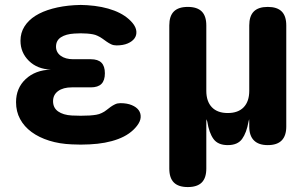

<svg xmlns="http://www.w3.org/2000/svg" viewBox="-20 -578 1240 778"><path d="M517 -485Q531 -468 532.5 -451.5Q534 -435 525 -422.5Q516 -410 497.5 -402Q479 -394 452 -394Q440 -394 430.5 -398.5Q421 -403 412.5 -409Q404 -415 395 -421.5Q386 -428 375 -433Q367 -437 356.5 -439Q346 -441 333 -442Q320 -443 307 -443Q294 -443 281 -442Q247 -440 227 -427Q207 -414 207 -389Q207 -366 226 -352Q245 -338 277 -338H348Q377 -338 391 -324Q405 -310 405 -281Q405 -252 391 -238Q377 -224 348 -224H271Q236 -224 215.5 -209Q195 -194 195 -168Q195 -141 215.5 -126.5Q236 -112 271 -110Q289 -109 307 -109Q325 -109 343 -110Q358 -111 370 -113Q382 -115 392 -120Q403 -125 411.5 -132Q420 -139 428.5 -145Q437 -151 446.5 -155.5Q456 -160 468 -160Q495 -160 514 -152Q533 -144 542 -131.5Q551 -119 550 -102.5Q549 -86 535 -68Q508 -33 458.5 -14.5Q409 4 343 7Q325 8 307 8Q289 8 271 7Q221 5 179.5 -8Q138 -21 108 -43Q78 -65 61.5 -95.5Q45 -126 45 -164Q45 -221 84 -257.5Q123 -294 186 -296Q131 -298 97 -331.5Q63 -365 63 -413Q63 -445 79 -470.5Q95 -496 123.5 -514Q152 -532 192.5 -543Q233 -554 281 -557Q294 -558 307 -558Q320 -558 333 -557Q396 -553 443 -535Q490 -517 517 -485Z M741 180Q703 180 684.5 161.5Q666 143 666 105V-475Q666 -513 684.5 -531.5Q703 -550 741 -550Q779 -550 797.5 -531.5Q816 -513 816 -475V-210Q816 -167 838.5 -143.5Q861 -120 903 -120Q945 -120 967.5 -143.5Q990 -167 990 -210V-475Q990 -513 1008.5 -531.5Q1027 -550 1065 -550Q1103 -550 1121.5 -531.5Q1140 -513 1140 -475V-65Q1140 -28 1121.5 -9Q1103 10 1065 10Q1028 10 1009 -9Q990 -28 990 -65V-85Q990 -95 989.5 -95Q989 -95 987 -85Q979 -40 961 -15Q943 10 903 10Q863 10 845 -15Q827 -40 820 -85Q817 -95 816.5 -95Q816 -95 816 -85V105Q816 143 797.5 161.5Q779 180 741 180Z"/></svg>

Font: Maple Mono ExtraBold
Style: Regular
Weight: 800
Monospace: yes
Designer: subframe7536
Version: Version 7.000